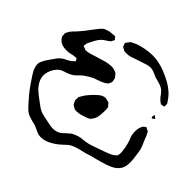

<svg xmlns="http://www.w3.org/2000/svg" viewBox="-146 -686 903 892"><g transform="rotate(30 305.5 -240.5)"><path d="M316 -535Q319 -536 323.5 -536.5Q328 -537 330 -538Q345 -541 361 -541Q427 -541 471 -519Q509 -501 553 -459Q588 -425 601 -384Q602 -382 603.5 -377.5Q605 -373 605 -371V-370Q605 -368 604 -365.5Q603 -363 603 -361Q602 -360 601.5 -357Q601 -354 600 -353L592 -354Q584 -354 581 -355L578 -359Q569 -370 568 -373Q562 -382 559 -393Q553 -407 549 -413Q540 -426 522.5 -436Q505 -446 497 -451Q490 -456 480 -464.5Q470 -473 462 -476Q451 -481 432 -481Q419 -481 412 -480L362 -477L349 -476Q336 -476 326 -479Q323 -480 318 -481Q313 -482 311 -484Q309 -485 306 -488.5Q303 -492 300 -494Q296 -498 296 -498Q295 -499 295.5 -501Q296 -503 296 -503Q294 -509 294 -515Q294 -518 296.5 -520Q299 -522 300 -523Q312 -533 316 -535ZM570 -227Q571 -227 573 -228.5Q575 -230 576 -229Q578 -228 580.5 -225.5Q583 -223 584 -221Q590 -218 591 -216Q592 -214 592.5 -210.5Q593 -207 594 -205Q597 -193 599 -170Q603 -145 604 -130Q604 -117 601.5 -100Q599 -83 598 -73Q592 -28 571 -8Q554 7 529.5 11.5Q505 16 476 16H439Q424 15 392 17L355 16Q321 16 303 24Q298 26 282 35L264 44Q229 59 200 60Q176 60 159 51Q152 47 142 38Q132 29 125 24Q115 17 105 13Q81 -1 71 -11Q59 -24 41 -62Q21 -99 1 -160Q0 -163 -5.5 -180Q-11 -197 -11 -212Q-11 -232 -1.5 -244.5Q8 -257 19.5 -266.5Q31 -276 34 -279Q44 -288 55 -296.5Q66 -305 77 -309Q88 -313 97 -314Q118 -318 127 -324Q130 -325 133.5 -327Q137 -329 139 -331Q139 -332 137 -336Q137 -342 135 -344Q134 -345 130 -345Q127 -346 123 -347Q119 -348 113 -348Q106 -349 92 -349Q71 -352 54.5 -360.5Q38 -369 31 -385Q30 -388 28.5 -391.5Q27 -395 26 -398Q26 -400 29 -409Q29 -417 31 -419Q32 -421 38 -427Q46 -436 57.5 -443Q69 -450 73 -452Q100 -469 138 -500Q143 -503 153.5 -511.5Q164 -520 173 -524Q182 -528 205 -528Q221 -526 230 -524Q236 -524 238 -522Q241 -521 244 -511Q245 -510 246 -509Q247 -508 247 -506Q246 -505 245 -504Q244 -503 243 -502Q241 -500 238 -496Q235 -492 232 -491Q230 -490 222 -487Q198 -480 191 -475Q180 -469 168.5 -457Q157 -445 153 -440Q145 -432 144 -430Q142 -428 140.5 -424Q139 -420 138 -418Q137 -417 136 -414.5Q135 -412 135 -411Q135 -409 144 -404Q150 -398 153 -397Q155 -396 158.5 -396Q162 -396 164 -395Q177 -394 192 -395Q211 -395 220 -396L258 -397Q300 -397 318 -381Q319 -380 321.5 -378.5Q324 -377 326 -374L331 -364Q332 -362 333.5 -359Q335 -356 335 -354Q336 -352 335.5 -348.5Q335 -345 335 -343Q335 -335 334 -333Q333 -330 331.5 -328Q330 -326 329 -325Q328 -324 326 -321Q324 -318 321 -316Q318 -314 315 -313.5Q312 -313 309 -311Q296 -307 269 -305Q261 -305 247 -303Q211 -295 192 -285Q187 -282 175 -275Q163 -268 152 -266Q145 -264 136.5 -263Q128 -262 125 -262Q102 -262 88 -255Q86 -255 78 -249Q61 -237 50 -218.5Q39 -200 39 -181Q39 -162 47 -144Q53 -128 65 -112.5Q77 -97 79 -94Q85 -87 95 -74Q105 -61 113 -53Q125 -42 143 -33.5Q161 -25 166 -22Q185 -12 197.5 -7.5Q210 -3 224 -3Q235 -3 245 -7Q255 -11 269 -19L290 -29Q308 -34 325 -34Q339 -34 354 -31Q359 -30 366.5 -29Q374 -28 383 -28Q396 -28 420 -30Q454 -32 471 -34Q483 -35 495.5 -37Q508 -39 517 -44Q519 -46 521.5 -46.5Q524 -47 526 -49L531 -59Q536 -71 538 -96Q539 -105 539 -123Q539 -133 537.5 -142Q536 -151 536 -161Q536 -166 538 -176Q542 -204 560 -222ZM582 -297Q582 -297 584 -295L590 -286Q593 -283 593 -282Q592 -281 591.5 -281.5Q591 -282 590 -281L579 -277L577 -276Q576 -278 575.5 -281.5Q575 -285 576 -288Q577 -289 578.5 -292Q580 -295 582 -297ZM340 -139Q335 -134 332 -133Q323 -128 300 -128L285 -127Q271 -127 259 -130Q247 -134 247 -134Q247 -134 240 -141Q238 -143 236 -145Q234 -147 232 -149L229 -159Q229 -162 228 -164.5Q227 -167 227 -170Q227 -173 228 -176Q229 -179 230 -181L233 -192Q235 -194 237.5 -196.5Q240 -199 242 -201Q254 -214 271 -225Q288 -236 292 -238Q314 -250 323 -252L333 -253Q339 -253 347 -251Q349 -250 357 -245Q358 -245 360 -244Q362 -243 365 -241Q367 -239 368.5 -235Q370 -231 371 -229L375 -222V-219Q375 -212 372 -201Q366 -179 359.5 -164Q353 -149 340 -139Z"/></g></svg>

Font: Rubik-Burned
Style: Regular
Weight: 400
Designer: NaN (generative design), Hubert & Fischer (Rubik source font outlines)
Foundry: NaN, Hubert & Fischer
Version: Version 1.000